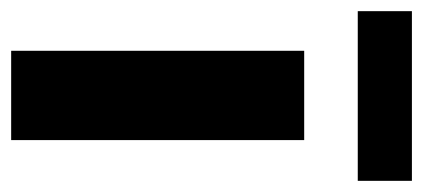

<svg xmlns="http://www.w3.org/2000/svg" viewBox="-243 -531 758 344"><g transform="rotate(90 136.0 -359.0)"><path d="M55 0V-525H215V0ZM-16 -621V-718H288V-621Z"/></g></svg>

Font: Raleway Thin ExtraBold
Style: Regular
Weight: 800
Version: Version 4.026